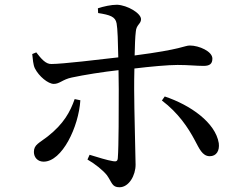

<svg xmlns="http://www.w3.org/2000/svg" viewBox="-20 -767 1040 810"><path d="M295 -349C276 -295 249 -245 182 -192C145 -163 123 -157 123 -126C123 -103 139 -85 164 -85C242 -85 312 -232 319 -344ZM394 -712C444 -704 467 -697 472 -668C476 -648 478 -587 479 -525C402 -516 243 -497 197 -497C173 -496 154 -519 133 -546L116 -539C118 -520 120 -493 127 -479C144 -445 183 -413 207 -413C232 -413 244 -432 283 -440C334 -451 416 -464 480 -471L481 -391C481 -306 481 -148 477 -100C476 -86 469 -85 457 -87C432 -91 394 -103 358 -114L349 -94C382 -75 414 -49 431 -28C453 3 452 23 484 23C524 23 552 -27 552 -72C552 -103 546 -307 546 -390C546 -415 546 -446 547 -478C613 -486 689 -493 729 -493C776 -493 807 -489 839 -489C865 -489 876 -498 876 -520C876 -550 820 -575 781 -575C758 -575 749 -559 548 -533C549 -574 550 -611 553 -634C555 -663 575 -666 575 -686C575 -711 518 -745 474 -747C449 -747 417 -740 393 -732ZM663 -343C732 -291 774 -228 802 -175C820 -142 833 -108 865 -108C893 -108 907 -131 903 -163C889 -250 783 -324 675 -360Z"/></svg>

Font: Noto Serif SC Medium
Style: Regular
Weight: 500
Designer: Ryoko NISHIZUKA 西塚涼子 (kana & ideographs); Frank Grießhammer (Latin, Greek & Cyrillic); Wenlong ZHANG 张文龙 (bopomofo); San
Foundry: Adobe Systems Incorporated
Version: Version 1.001;PS 1.001;hotconv 16.6.54;makeotf.lib2.5.65590